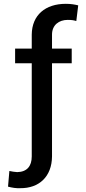

<svg xmlns="http://www.w3.org/2000/svg" viewBox="-20 -780 451 1004"><path d="M355 -526H252V-599C252 -649 288 -676 334 -676C355 -676 366 -674 379 -670L389 -752C368 -757 349 -760 324 -760C218 -760 147 -702 146 -599V-526H59V-449H146V38C146 89 121 119 70 120C56 119 41 117 29 114L22 196C45 202 64 205 86 204C184 205 251 144 252 38V-449H355Z"/></svg>

Font: Wafeq Medium
Style: Regular
Weight: 500
Designer: Rasmus Andersson & Azza Alameddine
Foundry: Google & TypeTogether
Version: Version 3.000;January 28, 2025;FontCreator 15.0.0.3014 64-bi